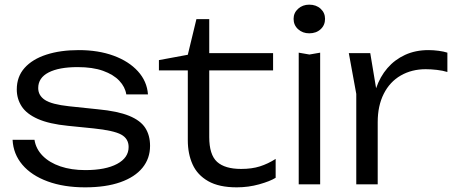

<svg xmlns="http://www.w3.org/2000/svg" viewBox="-20 -791 1952 824"><path d="M624 -165Q624 -111 591.5 -71Q559 -31 496.5 -9Q434 13 345 13Q254 13 184.5 -12.5Q115 -38 76 -84Q37 -130 34 -191H128Q134 -152 163 -122.5Q192 -93 239 -77Q286 -61 346 -61Q433 -61 482.5 -87.5Q532 -114 532 -160Q532 -196 500 -213.5Q468 -231 381 -240L272 -251Q191 -259 142.5 -280.5Q94 -302 73 -334.5Q52 -367 52 -407Q52 -462 85.5 -499.5Q119 -537 179 -556.5Q239 -576 318 -576Q402 -576 467.5 -552Q533 -528 572 -485Q611 -442 615 -386H522Q517 -418 492 -444.5Q467 -471 422.5 -487Q378 -503 313 -503Q233 -503 188.5 -480Q144 -457 144 -413Q144 -381 173 -362Q202 -343 276 -335L400 -322Q485 -314 534 -294Q583 -274 603.5 -242Q624 -210 624 -165Z M662 -489V-533L786 -556L823 -709H878V-563H1152V-489H878V-203Q878 -127 911.5 -96.5Q945 -66 1015 -66Q1061 -66 1095.5 -77Q1130 -88 1163 -109V-28Q1139 -13 1092.5 0Q1046 13 996 13Q920 13 873.5 -13.5Q827 -40 806.5 -85.5Q786 -131 786 -189V-489Z M1262 -565 1308 -557 1354 -565V0H1262ZM1307 -648Q1279 -648 1259.5 -665.5Q1240 -683 1240 -710Q1240 -736 1259.5 -753.5Q1279 -771 1307 -771Q1337 -771 1356 -753.5Q1375 -736 1375 -710Q1375 -683 1356 -665.5Q1337 -648 1307 -648Z M1477 -563H1569L1601 -371V0H1509V-388ZM1900 -565V-482Q1881 -488 1855.5 -491Q1830 -494 1807 -494Q1747 -494 1700 -467Q1653 -440 1627 -388.5Q1601 -337 1601 -267L1575 -303Q1577 -362 1594 -412Q1611 -462 1642.5 -498.5Q1674 -535 1718.5 -555.5Q1763 -576 1819 -576Q1840 -576 1862.5 -573Q1885 -570 1900 -565Z"/></svg>

Font: Unbounded Light
Style: Regular
Weight: 300
Designer: Luke Prowse, Jean-Baptiste Morizot, Fátima Lázaro, Florian Runge
Foundry: NaN
Version: Version 1.700